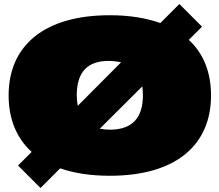

<svg xmlns="http://www.w3.org/2000/svg" viewBox="-20 -851 1093 958"><path d="M875 -831 780 -736C710 -761 626 -775 528 -775C196 -775 23 -620 23 -375C23 -258 62 -162 138 -93L70 -25L182 87L280 -11C349 13 432 26 528 26C860 26 1033 -129 1033 -375C1033 -489 996 -584 922 -652L988 -718ZM528 -204C510 -204 493 -206 478 -209L690 -420C692 -406 693 -391 693 -375C693 -263 640 -204 528 -204ZM363 -375C363 -491 416 -550 530 -547C550 -546 568 -544 584 -540L368 -323C365 -339 363 -356 363 -375Z"/></svg>

Font: Mattone Black
Style: Regular
Weight: 900
Width: 6
Designer: Nunzio Mazzaferro
Foundry: Collletttivo
Version: Version 2.000;Glyphs 3.2 (3217)